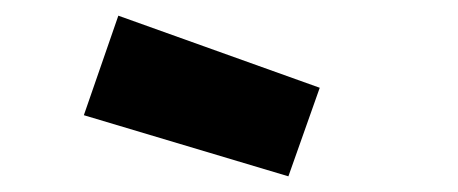

<svg xmlns="http://www.w3.org/2000/svg" viewBox="-20 -795 585 245"><path d="M388 -683 348 -570 87 -648 131 -775Z"/></svg>

Font: Panefresco 999wt
Style: Regular
Weight: 900
Version: Version 1.001